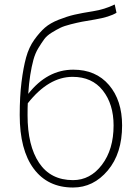

<svg xmlns="http://www.w3.org/2000/svg" viewBox="-20 -824 624 857"><path d="M306 -20Q383 -20 435 -88.5Q487 -157 487 -264Q487 -359 439 -420Q391 -481 304 -481Q197 -481 104 -363Q103 -346 103 -310Q103 -174 154.5 -97Q206 -20 306 -20ZM492 -804 500 -767Q469 -748 404 -737Q367 -731 346 -727Q325 -723 295.5 -715.5Q266 -708 249.5 -700Q233 -692 211 -678.5Q189 -665 177 -648.5Q165 -632 151 -609Q137 -586 129 -556.5Q121 -527 115 -489Q109 -451 106 -405Q191 -513 307 -513Q408 -513 466.5 -444.5Q525 -376 525 -264Q525 -139 461 -63Q397 13 306 13Q193 13 130.5 -71Q68 -155 68 -311Q68 -393 76 -457.5Q84 -522 96.5 -567.5Q109 -613 133 -646.5Q157 -680 180.5 -700.5Q204 -721 242 -736Q280 -751 312.5 -758.5Q345 -766 396 -774Q447 -782 492 -804Z"/></svg>

Font: Noto Sans Korean Thin
Style: Regular
Weight: 250
Designer: Ryoko NISHIZUKA  (kana & ideographs); Paul D. Hunt (Latin, Greek & Cyrillic); Wenlong ZHANG  (bopomofo); Sandoll Communi
Foundry: Adobe Systems Incorporated
Version: Version 1.0001;PS 1;hotconv 1.0.78;makeotf.lib2.5.61930